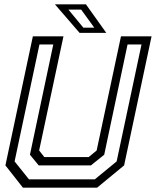

<svg xmlns="http://www.w3.org/2000/svg" viewBox="-20 -868 721 888"><path d="M86 0 5 -103 132 -700H273.5L161 -172L185 -141.5H390L427 -172L539.5 -700H681L554 -103L429 0ZM114 -38.5H418.5L519.5 -121.5L634.5 -662.5H570L462 -152.5L400.5 -103H159L118.5 -152.5L226.5 -662.5H162.5L47.5 -121.5ZM471.5 -716H348L234 -848H377.5ZM416 -740 355.5 -823.5H296.5L365.5 -740Z"/></svg>

Font: Tourney
Style: Italic
Weight: 400
Italic angle: -12°
Version: Version 1.015